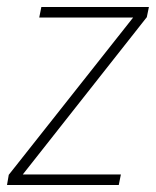

<svg xmlns="http://www.w3.org/2000/svg" viewBox="-26 -528 445 548"><path d="M-6 0 -1 -29 354 -478H86L92 -508H399L393 -479L39 -30H319L313 0Z"/></svg>

Font: IBM Plex Sans Condensed ExtraLight
Style: Italic
Weight: 200
Width: 3
Italic angle: -11°
Designer: Mike Abbink, Paul van der Laan, Pieter van Rosmalen
Foundry: Bold Monday
Version: Version 1.3